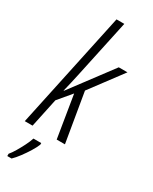

<svg xmlns="http://www.w3.org/2000/svg" viewBox="-248 -814 865 1089"><g transform="rotate(30 184.5 -269.5)"><path d="M3 0 165 -760H216L134 -377Q128 -349 121.5 -321Q115 -293 107 -260H109L312 -531H369L212 -321L266 0H212L167 -276L94 -189L54 0ZM16 206Q29 191 44.5 165Q60 139 74 111Q88 83 95 61H146V71Q138 92 120.5 120.5Q103 149 82.5 176.5Q62 204 44 221H16Z"/></g></svg>

Font: Noto Sans ExtraCondensed Light
Style: Italic
Weight: 300
Width: 2
Italic angle: -12°
Designer: Monotype Design Team
Foundry: Monotype Imaging Inc.
Version: Version 2.013; ttfautohint (v1.8.4.7-5d5b)